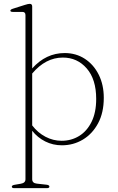

<svg xmlns="http://www.w3.org/2000/svg" viewBox="-20 -746 612 999"><path d="M147.5 -712V-390Q219 -470 316.5 -470Q375.5 -470 421.5 -440Q467.5 -410 493.8 -357.2Q520 -304.5 520 -237Q520 -159.5 490.2 -104.2Q460.5 -49 411 -19.5Q361.5 10 302 10Q255.5 10 215.5 -10Q175.5 -30 147.5 -65.5V186.5Q147.5 207 172 209.5L221.5 215Q237 216.5 237 225Q237 233 223.5 233H54Q41.5 233 41.5 225Q41.5 218 56 215.5L88 210Q112.5 206 112.5 187V-667.5Q112.5 -684 96.5 -684H47.5Q34 -684 34 -690.5Q34 -696.5 46.5 -700.5L109.5 -720.5Q126.5 -726 135 -726Q147.5 -726 147.5 -712ZM307 -446.5Q217.5 -446.5 147.5 -363.5V-93.5Q176.5 -55.5 216.5 -34.5Q256.5 -13.5 300.5 -13.5Q351 -13.5 391.8 -38.5Q432.5 -63.5 456.5 -112.2Q480.5 -161 480.5 -231Q480.5 -333.5 431.2 -390Q382 -446.5 307 -446.5Z"/></svg>

Font: Fraunces 9pt Thin
Style: Regular
Weight: 100
Version: Version 1.000;[b76b70a41]